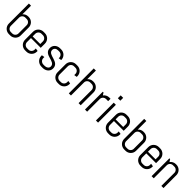

<svg xmlns="http://www.w3.org/2000/svg" viewBox="394 -2250 3811 3811"><g transform="rotate(45 2299.5 -345.0)"><path d="M394 -137.2Q394 -106.9 382.6 -80.1Q371.1 -53.2 351.1 -33.2Q331.1 -13.2 304.2 -1.7Q277.3 9.8 247.1 9.8H207Q176.8 9.8 149.9 -1.7Q123 -13.2 103 -33.2Q83 -53.2 71.5 -80.1Q60.1 -106.9 60.1 -137.2V-700.2H120.1V-458Q140.6 -482.4 169.4 -496.1Q198.2 -509.8 231.9 -509.8H247.1Q277.3 -509.8 304.2 -498.3Q331.1 -486.8 351.1 -466.8Q371.1 -446.8 382.6 -419.9Q394 -393.1 394 -362.8V-137.2ZM334 -366.2Q334 -384.3 327.1 -400.1Q320.3 -416 308.6 -427.7Q296.9 -439.5 281 -446.3Q265.1 -453.1 247.1 -453.1H207Q189 -453.1 173.1 -446.3Q157.2 -439.5 145.5 -427.7Q133.8 -416 127 -400.1Q120.1 -384.3 120.1 -366.2V-133.8Q120.1 -115.7 127 -99.9Q133.8 -84 145.5 -72.3Q157.2 -60.5 173.1 -53.7Q189 -46.9 207 -46.9H247.1Q265.1 -46.9 281 -53.7Q296.9 -60.5 308.6 -72.3Q320.3 -84 327.1 -99.9Q334 -115.7 334 -133.8Z M848.1 -137.2Q848.1 -106.9 836.7 -80.1Q825.2 -53.2 805.2 -33.2Q785.2 -13.2 758.3 -1.7Q731.4 9.8 701.2 9.8H661.1Q630.9 9.8 604 -1.7Q577.1 -13.2 557.1 -33.2Q537.1 -53.2 525.6 -80.1Q514.2 -106.9 514.2 -137.2V-362.8Q514.2 -393.1 525.6 -419.9Q537.1 -446.8 557.1 -466.8Q577.1 -486.8 604 -498.3Q630.9 -509.8 661.1 -509.8H701.2Q731.4 -509.8 758.3 -498.3Q785.2 -486.8 805.2 -466.8Q825.2 -446.8 836.7 -419.9Q848.1 -393.1 848.1 -362.8V-245.1H574.2V-133.8Q574.2 -115.7 581.1 -99.9Q587.9 -84 599.6 -72.3Q611.3 -60.5 627.2 -53.7Q643.1 -46.9 661.1 -46.9H701.2Q719.2 -46.9 735.1 -53.7Q751 -60.5 762.7 -72.3Q774.4 -84 781.2 -99.9Q788.1 -115.7 788.1 -133.8V-167L848.1 -157.2V-137.2ZM788.1 -366.2Q788.1 -384.3 781.2 -400.1Q774.4 -416 762.7 -427.7Q751 -439.5 735.1 -446.3Q719.2 -453.1 701.2 -453.1H661.1Q643.1 -453.1 627.2 -446.3Q611.3 -439.5 599.6 -427.7Q587.9 -416 581.1 -400.1Q574.2 -384.3 574.2 -366.2V-292H788.1Z M1312 -127Q1312 -96.7 1299.8 -71.5Q1287.6 -46.4 1266.6 -28.3Q1245.6 -10.3 1218 -0.2Q1190.4 9.8 1160.2 9.8H1120.1Q1089.8 9.8 1062.3 -1.7Q1034.7 -13.2 1013.9 -33.2Q993.2 -53.2 980.7 -80.1Q968.3 -106.9 968.3 -137.2V-157.2L1028.3 -167V-133.8Q1028.3 -115.7 1035.9 -99.9Q1043.5 -84 1056.2 -72.3Q1068.8 -60.5 1085.4 -53.7Q1102.1 -46.9 1120.1 -46.9H1160.2Q1178.2 -46.9 1194.8 -52.2Q1211.4 -57.6 1224.4 -67.6Q1237.3 -77.6 1244.9 -91.8Q1252.4 -106 1252.4 -124Q1252.4 -150.9 1240.7 -168Q1229 -185.1 1209.7 -196.5Q1190.4 -208 1165.8 -215.6Q1141.1 -223.1 1115.2 -230.7Q1089.4 -238.3 1064.7 -248Q1040 -257.8 1020.8 -273.7Q1001.5 -289.6 989.7 -313.5Q978 -337.4 978 -373Q978 -403.3 989.7 -428.5Q1001.5 -453.6 1021.5 -471.7Q1041.5 -489.7 1068.1 -499.8Q1094.7 -509.8 1125 -509.8H1160.2Q1190.4 -509.8 1217.3 -498.3Q1244.1 -486.8 1264.2 -466.8Q1284.2 -446.8 1295.7 -419.9Q1307.1 -393.1 1307.1 -362.8V-360.8L1247.1 -351.1V-366.2Q1247.1 -384.3 1240.2 -400.1Q1233.4 -416 1221.7 -427.7Q1210 -439.5 1194.1 -446.3Q1178.2 -453.1 1160.2 -453.1H1125Q1106.9 -453.1 1091.1 -447.8Q1075.2 -442.4 1063.5 -432.4Q1051.8 -422.4 1044.9 -408.2Q1038.1 -394 1038.1 -376Q1038.1 -350.1 1049.8 -333.7Q1061.5 -317.4 1080.8 -306.2Q1100.1 -294.9 1124.8 -287.4Q1149.4 -279.8 1175 -271.7Q1200.7 -263.7 1225.3 -253.4Q1250 -243.2 1269.3 -227.1Q1288.6 -210.9 1300.3 -186.8Q1312 -162.6 1312 -127Z M1761.2 -137.2Q1761.2 -106.9 1749.8 -80.1Q1738.3 -53.2 1718.3 -33.2Q1698.2 -13.2 1671.4 -1.7Q1644.5 9.8 1614.3 9.8H1574.2Q1543.9 9.8 1517.1 -1.7Q1490.2 -13.2 1470.2 -33.2Q1450.2 -53.2 1438.7 -80.1Q1427.2 -106.9 1427.2 -137.2V-362.8Q1427.2 -393.1 1438.7 -419.9Q1450.2 -446.8 1470.2 -466.8Q1490.2 -486.8 1517.1 -498.3Q1543.9 -509.8 1574.2 -509.8H1614.3Q1644.5 -509.8 1671.4 -498.3Q1698.2 -486.8 1718.3 -466.8Q1738.3 -446.8 1749.8 -419.9Q1761.2 -393.1 1761.2 -362.8V-342.8L1701.2 -333V-366.2Q1701.2 -384.3 1694.3 -400.1Q1687.5 -416 1675.8 -427.7Q1664.1 -439.5 1648.2 -446.3Q1632.3 -453.1 1614.3 -453.1H1574.2Q1556.2 -453.1 1540.3 -446.3Q1524.4 -439.5 1512.7 -427.7Q1501 -416 1494.1 -400.1Q1487.3 -384.3 1487.3 -366.2V-133.8Q1487.3 -115.7 1494.1 -99.9Q1501 -84 1512.7 -72.3Q1524.4 -60.5 1540.3 -53.7Q1556.2 -46.9 1574.2 -46.9H1614.3Q1632.3 -46.9 1648.2 -53.7Q1664.1 -60.5 1675.8 -72.3Q1687.5 -84 1694.3 -99.9Q1701.2 -115.7 1701.2 -133.8V-167L1761.2 -157.2V-137.2Z M2155.3 0V-366.2Q2155.3 -384.3 2148.4 -400.1Q2141.6 -416 2129.9 -427.7Q2118.2 -439.5 2102.3 -446.3Q2086.4 -453.1 2068.4 -453.1H2028.3Q2010.3 -453.1 1994.4 -446.3Q1978.5 -439.5 1966.8 -427.7Q1955.1 -416 1948.2 -400.1Q1941.4 -384.3 1941.4 -366.2V0H1881.3V-700.2H1941.4V-458Q1961.9 -482.4 1990.7 -496.1Q2019.5 -509.8 2053.2 -509.8H2068.4Q2098.6 -509.8 2125.5 -498.3Q2152.3 -486.8 2172.4 -466.8Q2192.4 -446.8 2203.9 -419.9Q2215.3 -393.1 2215.3 -362.8V0Z M2482.4 -442.9Q2464.4 -442.9 2448.5 -436Q2432.6 -429.2 2420.9 -417.5Q2409.2 -405.8 2402.3 -389.9Q2395.5 -374 2395.5 -356V0H2335.4V-500H2355.5L2388.2 -449.2Q2408.7 -477.1 2439.7 -493.4Q2470.7 -509.8 2507.3 -509.8H2542.5V-442.9Z M2637.7 -620.1V-700.2H2707.5V-620.1ZM2642.6 0V-500H2702.6V0Z M3176.8 -137.2Q3176.8 -106.9 3165.3 -80.1Q3153.8 -53.2 3133.8 -33.2Q3113.8 -13.2 3086.9 -1.7Q3060.1 9.8 3029.8 9.8H2989.7Q2959.5 9.8 2932.6 -1.7Q2905.8 -13.2 2885.7 -33.2Q2865.7 -53.2 2854.2 -80.1Q2842.8 -106.9 2842.8 -137.2V-362.8Q2842.8 -393.1 2854.2 -419.9Q2865.7 -446.8 2885.7 -466.8Q2905.8 -486.8 2932.6 -498.3Q2959.5 -509.8 2989.7 -509.8H3029.8Q3060.1 -509.8 3086.9 -498.3Q3113.8 -486.8 3133.8 -466.8Q3153.8 -446.8 3165.3 -419.9Q3176.8 -393.1 3176.8 -362.8V-245.1H2902.8V-133.8Q2902.8 -115.7 2909.7 -99.9Q2916.5 -84 2928.2 -72.3Q2939.9 -60.5 2955.8 -53.7Q2971.7 -46.9 2989.7 -46.9H3029.8Q3047.9 -46.9 3063.7 -53.7Q3079.6 -60.5 3091.3 -72.3Q3103 -84 3109.9 -99.9Q3116.7 -115.7 3116.7 -133.8V-167L3176.8 -157.2V-137.2ZM3116.7 -366.2Q3116.7 -384.3 3109.9 -400.1Q3103 -416 3091.3 -427.7Q3079.6 -439.5 3063.7 -446.3Q3047.9 -453.1 3029.8 -453.1H2989.7Q2971.7 -453.1 2955.8 -446.3Q2939.9 -439.5 2928.2 -427.7Q2916.5 -416 2909.7 -400.1Q2902.8 -384.3 2902.8 -366.2V-292H3116.7Z M3630.9 -137.2Q3630.9 -106.9 3619.4 -80.1Q3607.9 -53.2 3587.9 -33.2Q3567.9 -13.2 3541 -1.7Q3514.2 9.8 3483.9 9.8H3443.8Q3413.6 9.8 3386.7 -1.7Q3359.9 -13.2 3339.8 -33.2Q3319.8 -53.2 3308.3 -80.1Q3296.9 -106.9 3296.9 -137.2V-700.2H3356.9V-458Q3377.4 -482.4 3406.2 -496.1Q3435.1 -509.8 3468.8 -509.8H3483.9Q3514.2 -509.8 3541 -498.3Q3567.9 -486.8 3587.9 -466.8Q3607.9 -446.8 3619.4 -419.9Q3630.9 -393.1 3630.9 -362.8V-137.2ZM3570.8 -366.2Q3570.8 -384.3 3564 -400.1Q3557.1 -416 3545.4 -427.7Q3533.7 -439.5 3517.8 -446.3Q3502 -453.1 3483.9 -453.1H3443.8Q3425.8 -453.1 3409.9 -446.3Q3394 -439.5 3382.3 -427.7Q3370.6 -416 3363.8 -400.1Q3356.9 -384.3 3356.9 -366.2V-133.8Q3356.9 -115.7 3363.8 -99.9Q3370.6 -84 3382.3 -72.3Q3394 -60.5 3409.9 -53.7Q3425.8 -46.9 3443.8 -46.9H3483.9Q3502 -46.9 3517.8 -53.7Q3533.7 -60.5 3545.4 -72.3Q3557.1 -84 3564 -99.9Q3570.8 -115.7 3570.8 -133.8Z M4085 -137.2Q4085 -106.9 4073.5 -80.1Q4062 -53.2 4042 -33.2Q4022 -13.2 3995.1 -1.7Q3968.3 9.8 3938 9.8H3897.9Q3867.7 9.8 3840.8 -1.7Q3814 -13.2 3793.9 -33.2Q3773.9 -53.2 3762.5 -80.1Q3751 -106.9 3751 -137.2V-362.8Q3751 -393.1 3762.5 -419.9Q3773.9 -446.8 3793.9 -466.8Q3814 -486.8 3840.8 -498.3Q3867.7 -509.8 3897.9 -509.8H3938Q3968.3 -509.8 3995.1 -498.3Q4022 -486.8 4042 -466.8Q4062 -446.8 4073.5 -419.9Q4085 -393.1 4085 -362.8V-245.1H3811V-133.8Q3811 -115.7 3817.9 -99.9Q3824.7 -84 3836.4 -72.3Q3848.1 -60.5 3864 -53.7Q3879.9 -46.9 3897.9 -46.9H3938Q3956.1 -46.9 3971.9 -53.7Q3987.8 -60.5 3999.5 -72.3Q4011.2 -84 4018.1 -99.9Q4024.9 -115.7 4024.9 -133.8V-167L4085 -157.2V-137.2ZM4024.9 -366.2Q4024.9 -384.3 4018.1 -400.1Q4011.2 -416 3999.5 -427.7Q3987.8 -439.5 3971.9 -446.3Q3956.1 -453.1 3938 -453.1H3897.9Q3879.9 -453.1 3864 -446.3Q3848.1 -439.5 3836.4 -427.7Q3824.7 -416 3817.9 -400.1Q3811 -384.3 3811 -366.2V-292H4024.9Z M4479 0V-366.2Q4479 -384.3 4472.2 -400.1Q4465.3 -416 4453.6 -427.7Q4441.9 -439.5 4426 -446.3Q4410.2 -453.1 4392.1 -453.1H4352.1Q4334 -453.1 4318.1 -446.3Q4302.2 -439.5 4290.5 -427.7Q4278.8 -416 4272 -400.1Q4265.1 -384.3 4265.1 -366.2V0H4205.1V-500H4225.1L4257.8 -449.2Q4278.3 -477.1 4309.3 -493.4Q4340.3 -509.8 4377 -509.8H4392.1Q4422.4 -509.8 4449.2 -498.3Q4476.1 -486.8 4496.1 -466.8Q4516.1 -446.8 4527.6 -419.9Q4539.1 -393.1 4539.1 -362.8V0Z"/></g></svg>

Font: Abel
Style: Regular
Weight: 400
Designer: Matthew Desmond
Foundry: Matthew Desmond
Version: Version 1.003